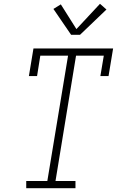

<svg xmlns="http://www.w3.org/2000/svg" viewBox="-20 -990 640 1010"><path d="M118 0V-38H229L338 -697H192L175 -590H132L156 -735H575L551 -590H508L526 -697H380L272 -38H377V0ZM354 -807 261 -943 300 -967 382 -837 506 -970 540 -940 401 -807Z"/></svg>

Font: Iosevka Curly Slab XLtEx
Style: Italic
Weight: 200
Width: 7
Italic angle: -9°
Monospace: yes
Designer: Belleve Invis
Foundry: Belleve Invis
Version: Version 11.1.0; ttfautohint (v1.8.3)